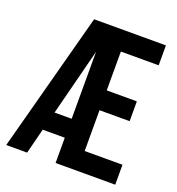

<svg xmlns="http://www.w3.org/2000/svg" viewBox="-128 -804 836 907"><g transform="rotate(20 290.0 -350.0)"><path d="M361.8 -600.1V-404.8H513.2V-305.2H361.8V-100.1H551.8V0H252V-127H141.1L108.9 0H3.9L190.9 -700.2H551.8V-600.1ZM166 -222.2H252V-559.1Z"/></g></svg>

Font: Bebas Neue Bold
Style: Regular
Weight: 700
Designer: Ryoichi Tsunekawa
Foundry: Ryoichi Tsunekawa
Version: Version 1.300